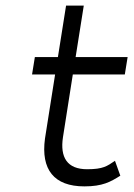

<svg xmlns="http://www.w3.org/2000/svg" viewBox="-20 -652 478 683"><path d="M94 -387H176L140 -159C125 -49 172 11 280 11C345 11 373 -5 408 -27L389 -80C361 -61 347 -50 290 -50C219 -50 193 -92 204 -164L239 -387H424L434 -449H249L278 -632H215L186 -449H104Z"/></svg>

Font: Charger Sport
Style: LitObl
Weight: 300
Designer: Jasper
Foundry: Cannot Into Space Fonts
Version: Version 1.1